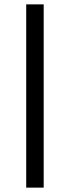

<svg xmlns="http://www.w3.org/2000/svg" viewBox="-20 -776 320 879"><path d="M100 83V-756H180V83Z"/></svg>

Font: Ruda Medium
Style: Regular
Weight: 500
Version: Version 2.001